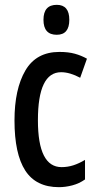

<svg xmlns="http://www.w3.org/2000/svg" viewBox="-20 -831 402 795"><path d="M224 -56Q129 -56 84.5 -125Q40 -194 40 -332Q40 -462 85 -539Q130 -616 226 -616Q263 -616 290 -608.5Q317 -601 340 -588L312 -509Q269 -532 233 -532Q137 -532 137 -333Q137 -139 235 -139Q260 -139 283.5 -146.5Q307 -154 332 -169V-88Q308 -71 279.5 -63.5Q251 -56 224 -56ZM215 -811Q267 -811 267 -749Q267 -687 215 -687Q160 -687 160 -749Q160 -811 215 -811Z"/></svg>

Font: Noto Sans Malayalam UI ExtraCondensed Medium
Style: Regular
Weight: 500
Width: 2
Designer: Jelle Bosma - Monotype Design Team
Foundry: Monotype Imaging Inc.
Version: Version 2.104; ttfautohint (v1.8.4.7-5d5b)